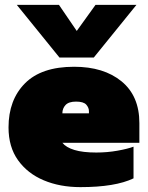

<svg xmlns="http://www.w3.org/2000/svg" viewBox="-20 -758 607 788"><path d="M224 -522 49 -738H222L295 -631L372 -738H540L365 -522ZM310 10Q226 10 159.5 -18Q93 -46 54 -100.5Q15 -155 15 -235Q15 -348 82.5 -416Q150 -484 284 -484Q406 -484 479 -424Q552 -364 552 -253V-172H236Q251 -153 285.5 -142.5Q320 -132 375 -132Q420 -132 462 -139.5Q504 -147 528 -156V-26Q453 10 310 10ZM236 -293H345V-302Q345 -316 334 -328.5Q323 -341 292 -341Q262 -341 249 -327Q236 -313 236 -293Z"/></svg>

Font: Kanit Black
Style: Regular
Weight: 900
Designer: Katatrad Team
Foundry: CadsonDemak
Version: Version 2.000; ttfautohint (v1.8.3)